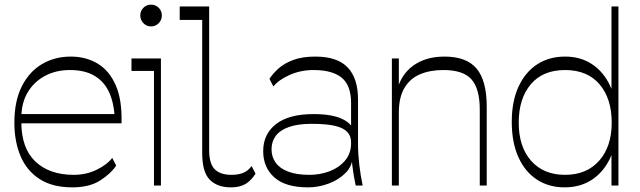

<svg xmlns="http://www.w3.org/2000/svg" viewBox="-20 -800 2759 828"><path d="M292 8Q206 8 150.5 -28Q95 -64 68.5 -127Q42 -190 42 -271Q42 -364 74 -427.5Q106 -491 161 -523.5Q216 -556 285 -556Q351 -556 401.5 -525.5Q452 -495 479.5 -431.5Q507 -368 504 -268H64V-308H492L475 -270Q475 -342 454.5 -393Q434 -444 391 -471Q348 -498 282 -498Q221 -498 173.5 -472.5Q126 -447 99 -401Q72 -355 72 -291V-274Q72 -161 132.5 -103.5Q193 -46 298 -46Q352 -46 397 -68Q442 -90 464 -119L481 -86Q459 -52 412.5 -22Q366 8 292 8Z M631 -686Q612 -686 598.5 -700Q585 -714 585 -733Q585 -753 598.5 -766.5Q612 -780 631 -780Q651 -780 664.5 -766.5Q678 -753 678 -733Q678 -714 664.5 -700Q651 -686 631 -686ZM644 0V-494H547V-548H674V0Z M976 8Q917 8 884.5 -25Q852 -58 852 -140V-714H755V-772H882V-153Q882 -94 906 -70Q930 -46 979 -46Q1006 -46 1027.5 -54Q1049 -62 1065 -84L1082 -51Q1063 -21 1038.5 -6.5Q1014 8 976 8Z M1514 0Q1505 -40 1499.5 -85Q1494 -130 1494 -162V-356Q1494 -432 1453.5 -465Q1413 -498 1332 -498Q1277 -498 1229.5 -477Q1182 -456 1159 -427L1142 -460Q1157 -483 1181.5 -505Q1206 -527 1245 -541.5Q1284 -556 1340 -556Q1435 -556 1479.5 -509Q1524 -462 1524 -371V-179Q1524 -136 1529.5 -89Q1535 -42 1544 0ZM1309 8Q1211 8 1163 -35Q1115 -78 1115 -148Q1115 -222 1170.5 -265Q1226 -308 1332 -308Q1414 -308 1458 -286Q1502 -264 1504 -232L1501 -126Q1500 -84 1470 -54Q1440 -24 1396.5 -8Q1353 8 1309 8ZM1314 -46Q1361 -46 1401.5 -61.5Q1442 -77 1468 -107.5Q1494 -138 1494 -182Q1495 -212 1478 -230.5Q1461 -249 1423.5 -257.5Q1386 -266 1324 -266Q1265 -266 1226.5 -252.5Q1188 -239 1169.5 -214.5Q1151 -190 1151 -156Q1151 -124 1168.5 -99Q1186 -74 1222.5 -60Q1259 -46 1314 -46Z M2049 0V-327Q2049 -417 2013.5 -457.5Q1978 -498 1892 -498Q1835 -498 1792 -480Q1749 -462 1724.5 -421.5Q1700 -381 1700 -314V0H1670V-548H1700V-382L1691 -405Q1708 -478 1762 -517Q1816 -556 1897 -556Q1992 -556 2035.5 -504Q2079 -452 2079 -340V0Z M2415 8Q2347 8 2295.5 -25.5Q2244 -59 2215.5 -122.5Q2187 -186 2187 -274Q2187 -363 2216 -426Q2245 -489 2296.5 -522.5Q2348 -556 2417 -556Q2484 -556 2533.5 -523Q2583 -490 2611 -430.5Q2639 -371 2639 -290V-257Q2639 -176 2610.5 -116.5Q2582 -57 2532 -24.5Q2482 8 2415 8ZM2417 -46Q2510 -46 2564 -107Q2618 -168 2618 -271Q2618 -375 2565.5 -436.5Q2513 -498 2417 -498Q2321 -498 2269 -436.5Q2217 -375 2217 -271Q2217 -167 2270.5 -106.5Q2324 -46 2417 -46ZM2617 0V-147L2618 -188V-366L2617 -395V-772H2647V0Z"/></svg>

Font: Savate ExtraLight
Style: Regular
Weight: 200
Designer: Max Esnée
Foundry: Plomb Type
Version: Version 2.000